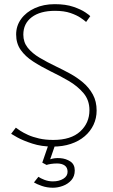

<svg xmlns="http://www.w3.org/2000/svg" viewBox="-20 -692 542 922"><path d="M242.5 -672Q296 -672 332.8 -659.2Q369.5 -646.5 390 -632.5Q410.5 -618.5 413.5 -614.5L393.5 -586.5Q386 -593.5 367.5 -606.2Q349 -619 318.5 -629.5Q288 -640 244 -640Q173 -640 132.5 -609.5Q92 -579 92 -525.5Q92 -489.5 113.2 -462.8Q134.5 -436 170.2 -414.8Q206 -393.5 249 -373Q281.5 -357.5 315.5 -339Q349.5 -320.5 378.8 -295.8Q408 -271 426 -238Q444 -205 444 -161Q444 -124.5 429.2 -93Q414.5 -61.5 386.8 -37.8Q359 -14 320.2 -1Q281.5 12 233.5 12Q179.5 12 135 -2.5Q90.5 -17 63.2 -32.2Q36 -47.5 33.5 -49.5L56 -79Q62.5 -74 77.2 -64.2Q92 -54.5 114.5 -44.2Q137 -34 167.5 -27Q198 -20 236 -20Q321 -20 365.2 -60.8Q409.5 -101.5 409.5 -163Q409.5 -211 381 -244.8Q352.5 -278.5 309.8 -303.5Q267 -328.5 223 -349.5Q176.5 -372.5 139 -396.8Q101.5 -421 79.5 -452.2Q57.5 -483.5 57.5 -526.5Q57.5 -568 81.5 -601Q105.5 -634 147.5 -653Q189.5 -672 242.5 -672ZM234 209.5Q206 209.5 180.8 200.8Q155.5 192 143 184L164.5 157Q174 164 193.2 171.5Q212.5 179 234 179Q263.5 179 284 166.5Q304.5 154 304.5 133Q304.5 112.5 290.8 102.8Q277 93 254 93Q238.5 93 224.5 95.2Q210.5 97.5 203.5 100L183 89L221 -21L248.5 -7L221 73Q241.5 65.5 269.2 67.5Q297 69.5 318 83.5Q339 97.5 339 126.5Q339 154.5 322.8 173Q306.5 191.5 282.2 200.5Q258 209.5 234 209.5Z"/></svg>

Font: League Spartan Thin Thin
Style: Regular
Weight: 250
Version: Version 2.002